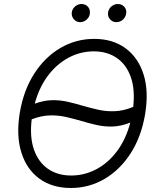

<svg xmlns="http://www.w3.org/2000/svg" viewBox="-20 -932 795 962"><path d="M707 -359.7Q688.2 -247.2 634.8 -164.1Q581.3 -81 503.7 -35.5Q426.1 9.9 335.2 9.9Q241.8 9.9 177.7 -36.6Q113.6 -83.1 87 -168Q60.4 -252.8 79.2 -367.5Q98.4 -480.5 151.8 -563.4Q205.3 -646.3 283 -691.8Q360.8 -737.2 452.1 -737.2Q544.4 -737.2 608.3 -690.7Q672.2 -644.2 699.2 -559.5Q726.2 -474.8 707 -359.7ZM632.8 -317.8Q586.3 -299.4 544.7 -298.1Q503.2 -296.9 464.8 -305.6Q426.5 -314.3 388.5 -325.6Q350.1 -337 311.1 -345.9Q272 -354.8 229.6 -353.7Q187.1 -352.6 138.8 -334.2Q128.2 -244.7 150.4 -181.8Q172.6 -119 220.7 -85.8Q268.8 -52.6 336.6 -52.6Q403.4 -52.6 462.7 -84Q522 -115.4 566.4 -174.7Q610.8 -234 632.8 -317.8ZM647.4 -396.3Q657.3 -484.7 634.9 -547.1Q612.6 -609.4 564.6 -642Q516.7 -674.7 449.9 -674.7Q383.9 -674.7 324.8 -643.6Q265.6 -612.6 221.1 -554Q176.5 -495.4 154.1 -412.6Q199.9 -429.3 240.6 -430Q281.2 -430.8 319.1 -422.1Q356.9 -413.4 394.2 -402.3Q432.9 -391 472.5 -382.1Q512.1 -373.2 555.2 -374.8Q598.4 -376.4 647.4 -396.3ZM562.9 -821Q543.7 -821 530.9 -835.9Q518.1 -850.9 521.7 -871.1Q524.9 -888.8 539.1 -900.4Q553.3 -911.9 569.6 -911.9Q590.9 -911.9 603.3 -897.4Q615.8 -882.8 611.9 -861.9Q609 -845.5 595.3 -833.3Q581.7 -821 562.9 -821ZM381 -821Q361.9 -821 349.4 -836.3Q337 -851.6 339.8 -871.1Q342.7 -888.8 357.1 -900.4Q371.4 -911.9 387.8 -911.9Q409.1 -911.9 421.2 -897.5Q433.2 -883.2 430 -861.9Q427.6 -845.9 413.7 -833.5Q399.9 -821 381 -821Z"/></svg>

Font: Inter Light  BETA
Style: Italic
Weight: 300
Italic angle: 9.39999°
Designer: Rasmus Andersson
Foundry: rsms
Version: Version 3.011;git-f93a4a705